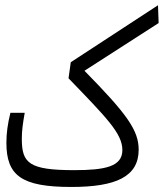

<svg xmlns="http://www.w3.org/2000/svg" viewBox="-20 -725 637 747"><path d="M257.3 2.4C431.2 2.4 519.5 -37.6 519.5 -142.6C519.5 -217.8 474.6 -280.8 308.6 -449.7L597.2 -635.3L594.7 -704.6L255.4 -482.9L246.6 -420.4C395 -266.6 456.1 -205.6 456.1 -141.1C456.1 -76.7 388.7 -63 268.6 -63C91.8 -63 64.9 -90.8 64.9 -185.1C64.9 -216.8 68.8 -244.6 76.2 -286.1H20.5C9.8 -243.2 4.9 -206.1 4.9 -169.9C4.9 -42 63 2.4 257.3 2.4Z"/></svg>

Font: Cascadia Code PL Light
Style: Regular
Weight: 300
Monospace: yes
Designer: Aaron Bell
Foundry: Saja Typeworks
Version: Version 2404.023